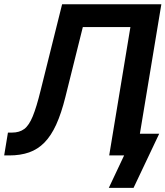

<svg xmlns="http://www.w3.org/2000/svg" viewBox="-26 -748 796 924"><path d="M-5.9 0 12.2 -109.9H31.7Q67.4 -109.9 90.6 -127.2Q113.8 -144.5 131.8 -188.7Q149.9 -232.9 169.4 -312.5L272.9 -727.5H750.5L629.9 0H499.5L601.6 -617.7H372.6L288.6 -280.8Q269 -202.1 244.4 -148.2Q219.7 -94.2 187.7 -61.8Q155.8 -29.3 114 -14.6Q72.3 0 18.6 0ZM497.6 156.2 571.3 0H534.2L551.3 -104.5H740.2L616.7 156.2Z"/></svg>

Font: Inter 16pt SemiBold
Style: Italic
Weight: 600
Italic angle: -9.3988°
Version: Version 4.001;git-66647c0bb